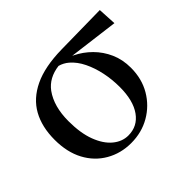

<svg xmlns="http://www.w3.org/2000/svg" viewBox="-127 -716 911 911"><g transform="rotate(-45 328.5 -260.0)"><path d="M289 16Q220 16 163.5 -16.5Q107 -49 75 -109Q43 -169 43 -252Q43 -338 77 -399.5Q111 -461 183 -495.5Q255 -530 369 -532L630 -536L635 -443L384 -475Q387 -473 390 -472Q433 -451 467 -417Q501 -383 521 -338Q541 -293 541 -238Q541 -164 507.5 -107Q474 -50 417 -17Q360 16 289 16ZM304 -487Q233 -478 196 -428Q152 -367 152 -268Q152 -188 173 -132.5Q194 -77 229 -48Q264 -19 305 -19Q367 -19 403 -69.5Q439 -120 439 -211Q439 -261 429 -309Q419 -357 399.5 -397Q380 -437 351 -462Q330 -480 304 -487Z"/></g></svg>

Font: Early Summer Mincho SemiBold
Style: Regular
Weight: 600
Designer: GuiWonder
Version: Version 1.002